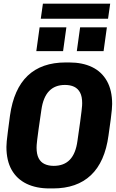

<svg xmlns="http://www.w3.org/2000/svg" viewBox="-20 -1046 648 1076"><path d="M257 10Q183 10 128.8 -16.2Q74.5 -42.5 45.2 -94.2Q16 -146 16 -223Q16 -236 17.8 -254.8Q19.5 -273.5 24 -307.5Q28.5 -341.5 36 -398.5Q57 -547.5 135.2 -621.8Q213.5 -696 348 -696H368Q442.5 -696 496.2 -670Q550 -644 579.2 -592Q608.5 -540 608.5 -463Q608.5 -450.5 606.8 -431.5Q605 -412.5 600.8 -378.5Q596.5 -344.5 588 -286.5Q568 -138.5 489.5 -64.2Q411 10 277 10ZM281 -116.5Q338.5 -116.5 371.5 -151Q404.5 -185.5 414 -256Q424 -323 429.2 -363Q434.5 -403 437 -423.8Q439.5 -444.5 440 -453.8Q440.5 -463 440.5 -468Q440.5 -505 428.8 -527.2Q417 -549.5 395.5 -559.8Q374 -570 344 -570Q288 -570 255 -535.5Q222 -501 212 -431Q202 -364 196.5 -324Q191 -284 188.5 -263Q186 -242 185.5 -233Q185 -224 185 -218.5Q185 -182 196.5 -159.5Q208 -137 229.8 -126.8Q251.5 -116.5 281 -116.5ZM208.5 -941 220.5 -1025.5H597.5L585.5 -941ZM560.5 -759.5H410.5L429 -893H579ZM333.5 -759.5H183.5L202 -893H352Z"/></svg>

Font: Chivo Mono Medium
Style: Italic
Weight: 500
Italic angle: -8.05°
Monospace: yes
Designer: Hector Gatti
Foundry: Omnibus-Type
Version: Version 1.008